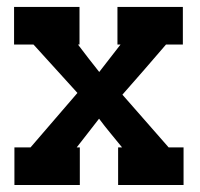

<svg xmlns="http://www.w3.org/2000/svg" viewBox="-20 -526 570 546"><path d="M322.8 -399.4H314V-506.3H500V-399.4H452.1Q421.4 -363.3 390.4 -327.9Q359.4 -292.5 328.1 -256.8Q361.3 -219.2 393.8 -181.9Q426.3 -144.5 459.5 -106.9H502V0H315.9V-106.9H327.1Q310.5 -127.4 293.9 -147.5Q277.3 -167.5 261.7 -188.5Q246.1 -168 230 -147.7Q213.9 -127.4 198.2 -106.9H207V0H21V-106.9H66.9L200.2 -261.7Q168.9 -296.4 137.7 -330.6Q106.4 -364.7 75.2 -399.4H20V-506.3H206.1V-399.4H201.7Q216.8 -379.4 231.7 -360.1Q246.6 -340.8 262.2 -321.3Q277.3 -340.8 292.5 -360.4Q307.6 -379.9 322.8 -399.4Z"/></svg>

Font: Twentytwelve Slab
Style: TwentytwelveSlab
Weight: 700
Designer: Domenico Catapano
Version: Version 1.00 2012